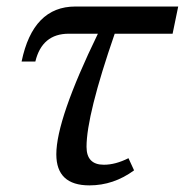

<svg xmlns="http://www.w3.org/2000/svg" viewBox="-20 -556 564 586"><path d="M278.8 -453.1H189.9Q108.4 -453.1 87.9 -368.2H45.9Q80.6 -536.1 210 -536.1H523.9L506.8 -453.1H330.1Q244.1 -204.6 244.1 -107.9Q244.1 -53.2 296.9 -53.2Q332.5 -53.2 372.1 -73.2L389.2 -36.1Q326.7 9.8 252.9 9.8Q151.9 9.8 151.9 -85Q151.9 -191.9 278.8 -453.1Z"/></svg>

Font: Droid Serif
Style: Italic
Weight: 400
Italic angle: -12°
Designer: Monotype Design team
Foundry: Monotype Imaging Inc.
Version: Version 1.03